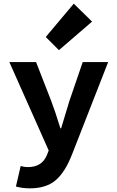

<svg xmlns="http://www.w3.org/2000/svg" viewBox="-20 -835 640 1049"><path d="M143 194Q102 194 67 184L93 72Q112 78 132 78Q209 78 236 13L246 -13L31 -496H177L260 -283Q281 -228 310 -134H314Q318 -149 359 -283L432 -496H571L375 5Q337 104 285 149Q233 194 143 194ZM302 -561 230 -633 383 -815 483 -717Z"/></svg>

Font: TypoPRO Source Code Pro
Style: Bold
Weight: 700
Monospace: yes
Designer: Paul D. Hunt, Teo Tuominen
Foundry: Adobe Systems Incorporated
Version: Version 2.010;PS 1.0;hotconv 1.0.84;makeotf.lib2.5.63406